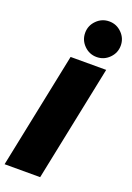

<svg xmlns="http://www.w3.org/2000/svg" viewBox="-185 -1071 779 1136"><g transform="rotate(20 204.0 -503.0)"><path d="M376 -730 226 0H2L152 -730ZM217 -815Q184 -848 184 -894Q184 -940 217 -973Q250 -1006 296 -1006Q342 -1006 375 -973Q408 -940 408 -894Q408 -848 375 -815Q342 -782 296 -782Q250 -782 217 -815Z"/></g></svg>

Font: Nacelle Black
Style: Italic
Weight: 900
Italic angle: -12°
Designer: Sora Sagano
Foundry: Sora Sagano
Version: Version 1.000;FEAKit 1.0